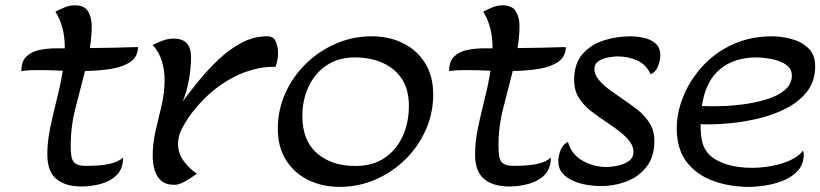

<svg xmlns="http://www.w3.org/2000/svg" viewBox="-20 -707 3166 741"><path d="M196.3 -520.5Q213.4 -520.5 230 -520.5Q230.5 -558.6 222.2 -594.2Q213.9 -629.9 193.8 -662.1Q210.9 -670.9 230 -678.7Q249 -686.5 268.6 -686.5Q305.7 -686.5 319.8 -663.3Q334 -640.1 334 -606.9Q334 -585.4 332 -564Q330.1 -542.5 326.7 -521.5Q373 -522 419.7 -522.9Q466.3 -523.9 512.7 -525.4Q512.2 -487.8 482.9 -468Q453.6 -448.2 407 -440.9Q360.4 -433.6 308.1 -433.1Q290 -361.8 271.5 -290.5Q252.9 -219.2 252.9 -145Q252.9 -121.1 255.6 -103.5Q258.3 -85.9 270.5 -76.4Q282.7 -66.9 311.5 -66.9Q333 -66.9 360.1 -68.6Q387.2 -70.3 412.8 -77.1Q438.5 -84 455.1 -99.1Q455.1 -55.7 430.2 -31.2Q405.3 -6.8 368.4 2.9Q331.5 12.7 295.4 12.7Q231.9 12.7 197.3 -16.4Q162.6 -45.4 162.6 -111.3Q162.6 -160.2 173.8 -213.9Q185.1 -267.6 199.2 -323.5Q213.4 -379.4 222.2 -434.1Q198.2 -435.1 175.8 -435.8Q153.3 -436.5 134.8 -436.5Q116.7 -436.5 98.6 -436Q80.6 -435.5 62.5 -432.6Q62.5 -471.2 82.5 -489.7Q102.5 -508.3 133.5 -514.4Q164.6 -520.5 196.3 -520.5Z M653.8 6.3Q620.6 6.3 602.3 -9.5Q584 -25.4 576.7 -50.8Q569.3 -76.2 569.3 -104.5Q569.3 -154.8 580.8 -203.4Q592.3 -252 603.8 -300.8Q615.2 -349.6 615.2 -399.9Q615.2 -436.5 604.7 -471.2Q594.2 -505.9 569.3 -533.7Q587.9 -543 608.4 -550.5Q628.9 -558.1 649.9 -558.1Q685.1 -558.1 701.2 -539.6Q717.3 -521 717.3 -486.8Q717.3 -442.9 708.5 -396Q699.7 -349.1 685.1 -315.9Q712.9 -353 748 -396.2Q783.2 -439.5 824.5 -478.3Q865.7 -517.1 912.6 -542Q959.5 -566.9 1010.7 -566.9Q1036.6 -566.9 1044.9 -545.4Q1053.2 -523.9 1053.2 -502.9Q1053.2 -475.6 1043.5 -449.2Q990.7 -450.7 932.4 -430.9Q874 -411.1 817.1 -368.4Q760.3 -325.7 710.9 -258.3Q695.3 -236.3 681.2 -208.5Q667 -180.7 667 -152.8Q667 -115.7 688.5 -86.2Q710 -56.6 739.7 -36.6Q730 -29.3 714.6 -19Q699.2 -8.8 682.9 -1.2Q666.5 6.3 653.8 6.3Z M1291 14.2Q1223.1 14.2 1168.9 -12.7Q1114.7 -39.6 1083.5 -89.6Q1052.2 -139.6 1052.2 -210Q1052.2 -283.2 1081.3 -347.7Q1110.4 -412.1 1160.9 -461.4Q1211.4 -510.7 1276.6 -538.8Q1341.8 -566.9 1414.1 -566.9Q1481.9 -566.9 1535.6 -540.3Q1589.4 -513.7 1620.6 -463.4Q1651.9 -413.1 1651.9 -342.8Q1651.9 -269.5 1623 -205.1Q1594.2 -140.6 1543.9 -91.3Q1493.7 -42 1428.7 -13.9Q1363.8 14.2 1291 14.2ZM1351.6 -66.4Q1418.9 -66.4 1465.1 -98.1Q1511.2 -129.9 1534.7 -182.6Q1558.1 -235.4 1558.1 -298.8Q1558.1 -361.8 1530.5 -403.1Q1502.9 -444.3 1455.8 -464.8Q1408.7 -485.4 1349.6 -485.4Q1285.2 -485.4 1239.7 -454.3Q1194.3 -423.3 1170.7 -372.1Q1147 -320.8 1147 -259.3Q1147 -164.1 1203.6 -115.2Q1260.3 -66.4 1351.6 -66.4Z M1847.2 -520.5Q1864.3 -520.5 1880.9 -520.5Q1881.3 -558.6 1873 -594.2Q1864.7 -629.9 1844.7 -662.1Q1861.8 -670.9 1880.9 -678.7Q1899.9 -686.5 1919.4 -686.5Q1956.5 -686.5 1970.7 -663.3Q1984.9 -640.1 1984.9 -606.9Q1984.9 -585.4 1982.9 -564Q1981 -542.5 1977.5 -521.5Q2023.9 -522 2070.6 -522.9Q2117.2 -523.9 2163.6 -525.4Q2163.1 -487.8 2133.8 -468Q2104.5 -448.2 2057.9 -440.9Q2011.2 -433.6 1959 -433.1Q1940.9 -361.8 1922.4 -290.5Q1903.8 -219.2 1903.8 -145Q1903.8 -121.1 1906.5 -103.5Q1909.2 -85.9 1921.4 -76.4Q1933.6 -66.9 1962.4 -66.9Q1983.9 -66.9 2011 -68.6Q2038.1 -70.3 2063.7 -77.1Q2089.4 -84 2106 -99.1Q2106 -55.7 2081.1 -31.2Q2056.2 -6.8 2019.3 2.9Q1982.4 12.7 1946.3 12.7Q1882.8 12.7 1848.1 -16.4Q1813.5 -45.4 1813.5 -111.3Q1813.5 -160.2 1824.7 -213.9Q1835.9 -267.6 1850.1 -323.5Q1864.3 -379.4 1873 -434.1Q1849.1 -435.1 1826.7 -435.8Q1804.2 -436.5 1785.6 -436.5Q1767.6 -436.5 1749.5 -436Q1731.4 -435.5 1713.4 -432.6Q1713.4 -471.2 1733.4 -489.7Q1753.4 -508.3 1784.4 -514.4Q1815.4 -520.5 1847.2 -520.5Z M2297.4 11.2Q2274.9 11.2 2247.1 6.8Q2219.2 2.4 2193.6 -8.3Q2168 -19 2151.4 -37.8Q2134.8 -56.6 2134.8 -85.4Q2134.8 -106 2143.6 -127.9Q2152.3 -149.9 2171.9 -159.2Q2186 -109.9 2229.5 -86.2Q2272.9 -62.5 2320.8 -62.5Q2338.9 -62.5 2363.3 -67.4Q2387.7 -72.3 2406.2 -85Q2424.8 -97.7 2424.8 -120.6Q2424.8 -144.5 2406.2 -166.3Q2387.7 -188 2363.3 -205.8Q2338.9 -223.6 2320.8 -235.4Q2290.5 -255.9 2261.7 -277.8Q2232.9 -299.8 2214.4 -328.9Q2195.8 -357.9 2195.8 -398.9Q2195.8 -460.9 2227.8 -497.8Q2259.8 -534.7 2309.6 -550.8Q2359.4 -566.9 2412.6 -566.9Q2437 -566.9 2463.9 -561.3Q2490.7 -555.7 2509.5 -539.8Q2528.3 -523.9 2528.3 -493.2Q2528.3 -473.6 2519.5 -451.2Q2510.7 -428.7 2491.2 -420.4Q2473.6 -458.5 2438.2 -473.9Q2402.8 -489.3 2363.3 -489.3Q2348.1 -489.3 2327.1 -485.4Q2306.2 -481.4 2290 -470.9Q2273.9 -460.4 2273.9 -440.4Q2273.9 -418.5 2292.7 -397Q2311.5 -375.5 2335.9 -357.9Q2360.4 -340.3 2377 -329.1Q2407.7 -308.6 2437.3 -285.9Q2466.8 -263.2 2486.1 -233.6Q2505.4 -204.1 2505.4 -162.1Q2505.4 -102.5 2475.8 -64Q2446.3 -25.4 2398.7 -7.1Q2351.1 11.2 2297.4 11.2Z M3082 -111.8Q3082 -74.2 3060.3 -49.6Q3038.6 -24.9 3005.1 -11Q2971.7 2.9 2935.3 8.5Q2898.9 14.2 2869.6 14.2Q2797.4 14.2 2733.9 -8.3Q2670.4 -30.8 2631.1 -80.6Q2591.8 -130.4 2591.8 -211.9Q2591.8 -258.3 2606.2 -304.2Q2620.6 -350.1 2644.5 -389.6Q2696.8 -474.1 2778.1 -520.5Q2859.4 -566.9 2958.5 -566.9Q2995.6 -566.9 3034.2 -556.6Q3072.8 -546.4 3099.4 -521.2Q3126 -496.1 3126 -451.2Q3126 -394.5 3095.5 -354.7Q3064.9 -314.9 3014.9 -289.1Q2964.8 -263.2 2905.8 -249.3Q2846.7 -235.4 2788.3 -230.5Q2730 -225.6 2683.6 -227.5Q2683.6 -205.1 2685.8 -184.1Q2688 -163.1 2693.4 -148.4Q2707.5 -109.9 2745.6 -89.1Q2783.7 -68.4 2833.3 -62.3Q2882.8 -56.2 2932.9 -62.5Q2982.9 -68.8 3022.2 -85.2Q3061.5 -101.6 3078.1 -125Q3082 -121.1 3082 -111.8ZM2696.3 -335Q2692.4 -319.3 2689 -297.9Q2724.6 -295.9 2770.3 -297.6Q2815.9 -299.3 2862.5 -306.4Q2909.2 -313.5 2948.5 -326.9Q2987.8 -340.3 3012 -362.3Q3036.1 -384.3 3036.1 -415.5Q3036.1 -437.5 3021 -451.2Q3005.9 -464.8 2983.6 -472.2Q2961.4 -479.5 2938.2 -482.4Q2915 -485.4 2898.9 -485.4Q2822.3 -485.4 2769.3 -448Q2716.3 -410.6 2696.3 -335Z"/></svg>

Font: Lumanosimo
Style: Regular
Weight: 400
Designer: The DocRepair Project, Eduardo Rodriguez Tunni
Foundry: Google
Version: Version 1.010